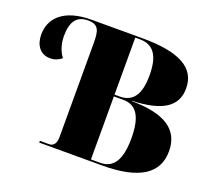

<svg xmlns="http://www.w3.org/2000/svg" viewBox="-121 -871 1136 1028"><g transform="rotate(20 447.5 -357.0)"><path d="M196 0H554C765 0 865 -66 865 -194C865 -319 770 -377 586 -378V-380C756 -386 836 -437 836 -541C836 -658 736 -714 524 -714H235C73 -714 8 -638 8 -548C8 -488 39 -444 95 -444C124 -444 143 -454 161 -468C137 -498 125 -540 125 -581C125 -665 155 -704 218 -704C278 -704 288 -674 288 -601V-65C288 -32 276 -10 248 -10H196ZM515 -379H487V-704H513C591 -704 628 -652 628 -540C628 -431 592 -379 515 -379ZM539 -10H487V-369H541C616 -369 652 -312 652 -191C652 -68 616 -10 539 -10Z"/></g></svg>

Font: Noto Serif Display Black
Style: Regular
Weight: 900
Designer: Monotype Design Team
Foundry: Monotype Imaging Inc.
Version: Version 2.009